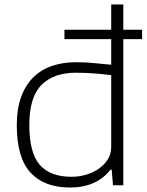

<svg xmlns="http://www.w3.org/2000/svg" viewBox="-20 -828 658 858"><path d="M268 -695H477V-808H531V-695H615V-653H531V0H485L479 -70H474Q411 10 293 10Q178 10 116.5 -56.5Q55 -123 55 -269Q55 -342 74.5 -395Q94 -448 129 -482.5Q164 -517 212.5 -533.5Q261 -550 320 -550Q366 -550 407 -545.5Q448 -541 477 -539V-653H268ZM300 -38Q334 -38 365.5 -47.5Q397 -57 422 -74.5Q447 -92 462 -116.5Q477 -141 477 -172V-492Q448 -496 406.5 -499.5Q365 -503 319 -503Q220 -503 165.5 -448.5Q111 -394 111 -270Q111 -145 157.5 -91.5Q204 -38 300 -38Z"/></svg>

Font: Encode Sans Wide
Style: ExtraLight
Weight: 200
Designer: Pablo Impallari, Andres Torresi
Foundry: Pablo Impallari, Andres Torresi
Version: Version 1.000; ttfautohint (v1.00) -l 8 -r 50 -G 200 -x 14 -